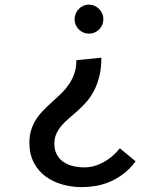

<svg xmlns="http://www.w3.org/2000/svg" viewBox="-20 -578 690 807"><path d="M103.5 22Q103.5 -9.5 112 -34.5Q120.5 -59.5 134.2 -80Q148 -100.5 165.8 -118Q183.5 -135.5 202.2 -152.2Q221 -169 238.8 -186.5Q256.5 -204 270.2 -224.2Q284 -244.5 292.5 -269.2Q301 -294 301 -325L406 -335.5Q406 -291 397.5 -257Q389 -223 375.2 -196.8Q361.5 -170.5 343.8 -150.2Q326 -130 307.2 -113.2Q288.5 -96.5 270.8 -81.5Q253 -66.5 239.2 -50.5Q225.5 -34.5 217 -16Q208.5 2.5 208.5 26Q208.5 52 218.5 71Q228.5 90 245.8 102Q263 114 286.2 119.8Q309.5 125.5 336 125.5Q355 125.5 375.2 120Q395.5 114.5 414.8 104Q434 93.5 451.8 78.5Q469.5 63.5 483.5 45L550 100Q525.5 133 496.8 154.2Q468 175.5 438.2 187.5Q408.5 199.5 379.2 204Q350 208.5 323.5 208.5Q281 208.5 241.5 197.2Q202 186 171.2 163.2Q140.5 140.5 122 105.2Q103.5 70 103.5 22ZM414.5 -497Q414.5 -484.5 409.8 -473.5Q405 -462.5 396.8 -454.2Q388.5 -446 377.5 -441.2Q366.5 -436.5 354 -436.5Q341.5 -436.5 330.5 -441.2Q319.5 -446 311.2 -454.2Q303 -462.5 298.2 -473.5Q293.5 -484.5 293.5 -497Q293.5 -509.5 298.2 -520.8Q303 -532 311 -540.2Q319 -548.5 330 -553.5Q341 -558.5 353.5 -558.5Q366.5 -558.5 377.5 -553.5Q388.5 -548.5 396.8 -540.2Q405 -532 409.8 -520.8Q414.5 -509.5 414.5 -497Z"/></svg>

Font: B612 Mono
Style: Regular
Weight: 400
Version: Version 1.005